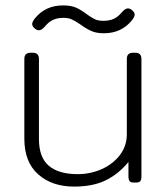

<svg xmlns="http://www.w3.org/2000/svg" viewBox="-20 -675 613 710"><path d="M278 -584Q259 -597 246 -603Q233 -609 215 -609Q192 -609 176 -601.5Q160 -594 147 -578Q134 -563 124 -563Q115 -563 106 -572Q99 -579 99 -586Q99 -594 109 -607Q148 -655 213 -655Q242 -655 260.5 -647Q279 -639 300 -623Q318 -610 330.5 -604Q343 -598 362 -598Q385 -598 401 -605.5Q417 -613 430 -629Q443 -644 453 -644Q462 -644 471 -635Q478 -628 478 -621Q478 -613 468 -600Q429 -552 364 -552Q337 -552 318.5 -560Q300 -568 278 -584ZM70 -162V-457Q70 -480 93 -480H101Q124 -480 124 -457V-161Q124 -93 160.5 -62Q197 -31 267 -31Q315 -31 357 -50Q399 -69 424 -102.5Q449 -136 449 -178V-457Q449 -480 472 -480H480Q503 -480 503 -457V-23Q503 -11 499 -5.5Q495 0 484 0H474Q463 0 459 -5.5Q455 -11 455 -23V-76Q419 -32 371.5 -8.5Q324 15 254 15Q172 15 121 -30.5Q70 -76 70 -162Z"/></svg>

Font: Mitr ExtraLight
Style: Regular
Weight: 275
Designer: Thanarat Vachiruckul
Foundry: Cadson Demak Co.,Ltd.
Version: Version 1.001